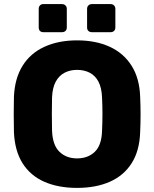

<svg xmlns="http://www.w3.org/2000/svg" viewBox="-20 -907 752 937"><path d="M356 10Q264 10 196 -20Q128 -50 90 -110.5Q52 -171 48 -262Q47 -305 47 -348.5Q47 -392 48 -435Q52 -525 90.5 -586.5Q129 -648 197.5 -679Q266 -710 356 -710Q447 -710 515 -679Q583 -648 622 -586.5Q661 -525 664 -435Q666 -392 666 -348.5Q666 -305 664 -262Q661 -171 622.5 -110.5Q584 -50 516 -20Q448 10 356 10ZM356 -134Q409 -134 442.5 -166Q476 -198 478 -268Q480 -312 480 -351Q480 -390 478 -432Q476 -479 460.5 -508.5Q445 -538 418 -552Q391 -566 356 -566Q322 -566 295 -552Q268 -538 252 -508.5Q236 -479 234 -432Q233 -390 233 -351Q233 -312 234 -268Q237 -198 270.5 -166Q304 -134 356 -134ZM428 -750Q418 -750 411.5 -756Q405 -762 405 -773V-864Q405 -874 411.5 -880.5Q418 -887 428 -887H520Q530 -887 536.5 -880.5Q543 -874 543 -864V-773Q543 -762 536.5 -756Q530 -750 520 -750ZM191 -750Q181 -750 175 -756Q169 -762 169 -773V-864Q169 -874 175 -880.5Q181 -887 191 -887H283Q293 -887 299.5 -880.5Q306 -874 306 -864V-773Q306 -762 299.5 -756Q293 -750 283 -750Z"/></svg>

Font: Rubik
Style: Bold
Weight: 700
Designer: Hubert and Fischer
Foundry: Hubert and Fischer
Version: Version 2.300;gftools[0.9.30]